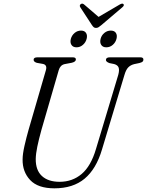

<svg xmlns="http://www.w3.org/2000/svg" viewBox="-20 -1012 800 1045"><path d="M502.5 -201.5 623.5 -604Q630.5 -629.5 625.8 -643.8Q621 -658 601 -663.5L576 -668.5Q556.5 -675.5 556.5 -685.5Q556.5 -700 578 -700H744Q760.5 -700 760.5 -688Q760.5 -680.5 756.2 -676.5Q752 -672.5 739 -669L710.5 -663Q690.5 -658 678 -645.2Q665.5 -632.5 657 -603L535 -198Q503.5 -92 440.5 -39.5Q377.5 13 276 13Q186.5 13 144.2 -32Q102 -77 103 -144Q103 -173 113.2 -218.2Q123.5 -263.5 135.5 -305.5L229.5 -629Q238.5 -658.5 214 -664L180.5 -670Q162.5 -675.5 163 -687Q163 -700 184 -700H376Q393 -700 393 -688.5Q393 -676 371 -670.5L331.5 -663Q307.5 -657.5 299.5 -629.5L205.5 -305Q191 -252.5 183 -213.8Q175 -175 174.5 -146.5Q174 -85.5 208.2 -54Q242.5 -22.5 304.5 -22.5Q374 -22.5 424.5 -65.2Q475 -108 502.5 -201.5ZM396.5 -754.5Q377.5 -754.5 369 -767.5Q360.5 -780.5 365.5 -800.5Q371 -820 386.2 -832.8Q401.5 -845.5 421 -845.5Q440 -845.5 448.2 -832.8Q456.5 -820 451.5 -800.5Q446.5 -781 431.2 -767.8Q416 -754.5 396.5 -754.5ZM558.5 -754.5Q539.5 -754.5 531 -767.5Q522.5 -780.5 527.5 -800.5Q532.5 -820 548 -832.8Q563.5 -845.5 583 -845.5Q602.5 -845.5 610.8 -832.8Q619 -820 614 -800.5Q609 -781 593.8 -767.8Q578.5 -754.5 558.5 -754.5ZM532.5 -876Q523.5 -868.5 517 -864.2Q510.5 -860 502.5 -860Q494.5 -860 489.8 -864.2Q485 -868.5 480 -876L417 -972.5Q410.5 -983 420 -990Q429 -995.5 438.5 -987L516.5 -920L631 -987Q645.5 -995.5 651.5 -990Q658.5 -983 646 -972.5Z"/></svg>

Font: Fraunces 72pt Soft Light
Style: Italic
Weight: 300
Italic angle: -16°
Version: Version 1.000;[b76b70a41]